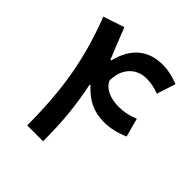

<svg xmlns="http://www.w3.org/2000/svg" viewBox="-191 -843 979 979"><g transform="rotate(45 298.0 -354.0)"><path d="M220.2 -536.6C200.2 -586.9 178.2 -637.7 152.8 -704.6L39.1 -666.5C123.5 -446.3 155.8 -261.2 156.7 0H271C271 -149.9 259.3 -251.5 234.9 -371.6L239.7 -373.5C291 -316.4 346.2 -288.1 422.9 -288.1C463.4 -288.1 507.3 -297.9 555.2 -317.9L527.8 -419.4C493.2 -404.3 457 -396.5 418.9 -396.5C356 -396.5 307.1 -420.4 291.5 -459.5C292 -502.9 304.2 -537.1 327.6 -562C350.6 -586.9 381.3 -599.6 418.9 -599.6C448.7 -599.6 479 -593.8 509.8 -581.5L542.5 -683.6C501 -699.7 462.9 -708 428.7 -708C321.8 -708 253.9 -650.9 225.1 -536.6Z"/></g></svg>

Font: Estedad SemiBold
Style: Regular
Weight: 600
Designer: Amin Abedi
Version: Version 7.3